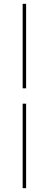

<svg xmlns="http://www.w3.org/2000/svg" viewBox="-20 -840 254 1000"><path d="M116 -300V140H98V-300ZM98 -380V-820H116V-380Z"/></svg>

Font: Kalnia Expanded Light
Style: Regular
Weight: 300
Width: 7
Designer: Frida Medrano
Foundry: Frida Medrano
Version: Version 1.105